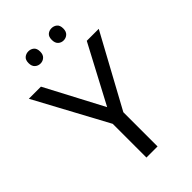

<svg xmlns="http://www.w3.org/2000/svg" viewBox="-266 -1003 1099 1099"><g transform="rotate(-45 283.0 -454.0)"><path d="M283 -363 469 -714H566L328 -277V0H238V-273L0 -714H98ZM143 -859Q143 -885 157 -896.5Q171 -908 190 -908Q209 -908 223 -896.5Q237 -885 237 -859Q237 -834 223 -821.5Q209 -809 190 -809Q171 -809 157 -821.5Q143 -834 143 -859ZM331 -859Q331 -885 344.5 -896.5Q358 -908 377 -908Q396 -908 410 -896.5Q424 -885 424 -859Q424 -834 410 -821.5Q396 -809 377 -809Q358 -809 344.5 -821.5Q331 -834 331 -859Z"/></g></svg>

Font: Noto Serif Ottoman Siyaq
Style: Regular
Weight: 400
Designer: Sérgio Martins
Version: Version 1.005; ttfautohint (v1.8.4.7-5d5b)